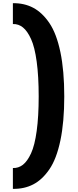

<svg xmlns="http://www.w3.org/2000/svg" viewBox="-20 -894 492 1210"><path d="M61.2 296.2V165Q96.2 166.2 124.4 144.4Q152.5 122.5 175.6 72.5Q198.8 22.5 211.2 -68.8Q223.8 -160 223.8 -286.2Q223.8 -413.8 211.2 -505.6Q198.8 -597.5 175.6 -648.1Q152.5 -698.8 124.4 -721.2Q96.2 -743.8 61.2 -742.5V-873.8Q132.5 -875 189.4 -845Q246.2 -815 291.2 -748.8Q336.2 -682.5 360.6 -565.6Q385 -448.8 385 -286.2Q385 -125 360.6 -8.8Q336.2 107.5 291.2 173.1Q246.2 238.8 189.4 268.1Q132.5 297.5 61.2 296.2Z"/></svg>

Font: Now Alt Black
Style: Regular
Weight: 900
Designer: Alfredo Marco Pradil
Foundry: Alfredo Marco Pradil
Version: Version 1.002;PS 001.002;hotconv 1.0.88;makeotf.lib2.5.64775